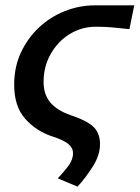

<svg xmlns="http://www.w3.org/2000/svg" viewBox="-20 -511 522 718"><path d="M270 187 196 156Q217 134 235 110.5Q253 87 253 62Q253 42 235.5 27.5Q218 13 178 0Q116 -20 74.5 -66.5Q33 -113 33 -194Q33 -260 58 -314Q83 -368 125.5 -408Q168 -448 222.5 -469.5Q277 -491 335 -491H482L464 -402Q425 -406 400 -408.5Q375 -411 338 -411Q285 -411 240.5 -383.5Q196 -356 169.5 -309Q143 -262 143 -204Q143 -158 168 -128Q193 -98 245 -80Q303 -61 328.5 -37.5Q354 -14 354 28Q354 69 327.5 111Q301 153 270 187Z"/></svg>

Font: Source Sans 3 Semibold
Style: Italic
Weight: 600
Italic angle: -11°
Designer: Paul D. Hunt
Foundry: Adobe
Version: Version 3.052;hotconv 1.1.0;makeotfexe 2.6.0